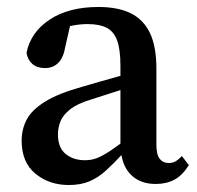

<svg xmlns="http://www.w3.org/2000/svg" viewBox="-20 -516 565 550"><path d="M177 14Q121 14 81.5 -18.5Q42 -51 42 -113Q42 -146 56.5 -173.5Q71 -201 108.5 -224.5Q146 -248 214 -267Q241 -275 267.5 -282.5Q294 -290 320.5 -297.5Q347 -305 374 -312V-273Q340 -263 306.5 -252Q273 -241 241 -231Q201 -219 180.5 -202.5Q160 -186 153 -168Q146 -150 146 -131Q146 -93 168 -75Q190 -57 224 -57Q242 -57 258.5 -63.5Q275 -70 297.5 -85Q320 -100 354 -127L365 -75H331Q305 -47 283 -27Q261 -7 236 3.5Q211 14 177 14ZM426 11Q381 11 354.5 -16Q328 -43 326 -91L325 -95V-327Q325 -374 315.5 -400Q306 -426 285.5 -436.5Q265 -447 231 -447Q211 -447 189 -443Q167 -439 139 -429L186 -465L167 -382Q162 -351 147 -336Q132 -321 109 -321Q86 -321 72.5 -333Q59 -345 56 -365Q68 -424 122.5 -460Q177 -496 262 -496Q318 -496 354.5 -478Q391 -460 409.5 -421.5Q428 -383 428 -319V-101Q428 -73 437.5 -61Q447 -49 463 -49Q475 -49 484 -54.5Q493 -60 501 -69L521 -43Q503 -14 480 -1.5Q457 11 426 11Z"/></svg>

Font: Source Serif 4 18pt Medium
Style: Regular
Weight: 500
Designer: Frank Grießhammer
Foundry: Adobe Systems Incorporated
Version: Version 4.004;hotconv 1.0.116;makeotfexe 2.5.65601